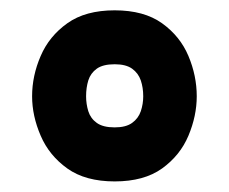

<svg xmlns="http://www.w3.org/2000/svg" viewBox="-20 -730 444 372"><path d="M202.2 -483.2Q224 -483.2 236 -491.9Q248 -500.5 252.8 -514.5Q257.5 -528.5 257.5 -543.5Q257.5 -560.2 252.8 -574.2Q248 -588.2 236 -596.9Q224 -605.5 202.2 -605.5Q179.5 -605.5 167.5 -596.9Q155.5 -588.2 151.1 -574.2Q146.8 -560.2 146.8 -543.5Q146.8 -528.5 151.1 -514.5Q155.5 -500.5 167.5 -491.9Q179.5 -483.2 202.2 -483.2ZM202.2 -378.5Q145.5 -378.5 110.4 -403.6Q75.2 -428.8 58.8 -467.1Q42.2 -505.5 42.2 -543.5Q42.2 -583.2 58.8 -621.5Q75.2 -659.8 110.4 -684.9Q145.5 -710 202.2 -710Q259 -710 294 -684.9Q329 -659.8 345.1 -621.5Q361.2 -583.2 361.2 -543.5Q361.2 -505.5 345.1 -467.1Q329 -428.8 294 -403.6Q259 -378.5 202.2 -378.5Z"/></svg>

Font: Haskoy
Style: Regular
Weight: 400
Designer: Ertekin Erdin
Foundry: Ertekin Erdin
Version: Version 1.500